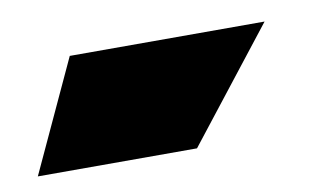

<svg xmlns="http://www.w3.org/2000/svg" viewBox="-35 -1031 520 297"><g transform="rotate(-10 225.0 -882.5)"><path d="M392 -970 255 -795H5L86 -970Z"/></g></svg>

Font: Gasoek One
Style: Regular
Weight: 400
Designer: Jiashuo Zhang
Foundry: JAMO
Version: Version 1.000; ttfautohint (v1.8.4.7-5d5b);gftools[0.9.29]